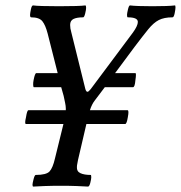

<svg xmlns="http://www.w3.org/2000/svg" viewBox="-20 -686 668 709"><path d="M103 3Q100 3 100 -4Q100 -9 104 -24.5Q108 -40 112 -40Q151 -40 163 -53Q175 -66 183 -101L214 -227V-228H76Q70 -228 76 -253Q80 -279 85 -279H223Q223 -283 223 -286Q223 -294 220.5 -306Q218 -318 215 -332L206 -364H105Q103 -364 102.5 -372Q102 -380 104 -390Q109 -416 114 -416H193L156 -562Q148 -593 136.5 -607.5Q125 -622 95 -622Q91 -622 91 -631Q91 -636 94 -651Q97 -666 102 -666Q123 -663 198 -663Q274 -663 295 -666Q298 -666 298 -657Q298 -650 294.5 -636Q291 -622 287 -622Q264 -622 251.5 -616Q239 -610 239 -594Q239 -581 243 -568L295 -358Q298 -347 303 -347Q307 -347 315 -357L471 -566Q489 -591 489 -605Q489 -622 452 -622Q449 -622 449 -631Q449 -636 452.5 -651Q456 -666 460 -666Q483 -663 543 -663Q602 -663 626 -666Q628 -666 628 -658Q628 -652 625 -637Q622 -622 617 -622Q586 -622 566.5 -612Q547 -602 527.5 -578Q508 -554 477 -513L405 -416H480Q484 -416 480 -390Q478 -364 471 -364H367L330 -315Q319 -301 312 -279H451Q457 -279 452 -253Q448 -228 442 -228H299L268 -95Q267 -88 265.5 -81.5Q264 -75 264 -69Q263 -53 277 -46.5Q291 -40 315 -40Q317 -40 317 -31Q317 -25 313.5 -11Q310 3 305 3Q289 2 263.5 1Q238 0 205 0Q171 0 145 1Q119 2 103 3Z"/></svg>

Font: Junicode Two Beta Condensed Medium
Style: Italic
Weight: 500
Width: 3
Italic angle: -9°
Version: Version 1.053; ttfautohint (v1.8.4)